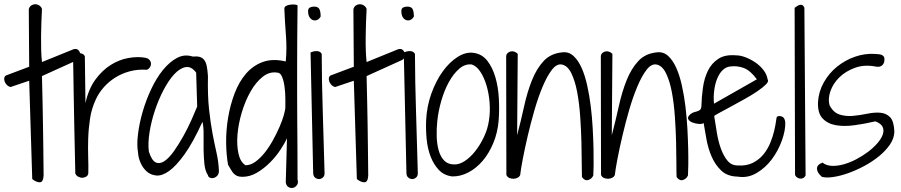

<svg xmlns="http://www.w3.org/2000/svg" viewBox="-70 -852 4333 923"><path d="M70.3 -463.9 -19.5 -433.6Q-30.3 -436.5 -37.6 -444.3Q-44.9 -452.1 -47.9 -460.9Q-50.8 -469.7 -49.3 -477.5Q-47.9 -485.4 -41 -489.3L70.3 -531.2L68.4 -807.6Q71.3 -820.3 81.1 -826.2Q90.8 -832 101.1 -831.5Q111.3 -831.1 120.1 -824.7Q128.9 -818.4 131.8 -808.6Q129.9 -778.3 128.9 -744.6Q127.9 -710.9 127.4 -677.2Q127 -643.6 127.9 -611.8Q128.9 -580.1 131.8 -553.7L283.2 -615.2Q296.9 -619.1 304.7 -612.8Q312.5 -606.4 314.9 -596.2Q317.4 -585.9 313.5 -576.2Q309.6 -566.4 299.8 -562.5L131.8 -486.3Q131.8 -476.6 132.8 -439.9Q133.8 -403.3 134.8 -353.5Q135.7 -303.7 136.7 -247.1Q137.7 -190.4 138.2 -140.6Q138.7 -90.8 139.2 -54.2Q139.6 -17.6 139.6 -7.8Q137.7 24.4 121.1 24.4Q104.5 24.4 85 8.8Z M292 -18.6Q289.1 -153.3 287.1 -247.1Q285.2 -340.8 284.2 -402.3Q283.2 -463.9 282.7 -498.5Q282.2 -533.2 281.7 -549.8Q281.2 -566.4 281.2 -569.8Q281.2 -573.2 281.2 -574.2Q282.2 -583 290 -588.9Q297.9 -594.7 307.1 -596.2Q316.4 -597.7 325.2 -593.8Q334 -589.8 337.9 -581.1L340.8 -356.4Q355.5 -423.8 388.2 -468.8Q420.9 -513.7 461.9 -539.6Q502.9 -565.4 547.4 -573.2Q591.8 -581.1 629.9 -574.2Q642.6 -571.3 648.9 -563.5Q655.3 -555.7 655.8 -546.4Q656.2 -537.1 650.9 -528.8Q645.5 -520.5 636.7 -516.6Q592.8 -519.5 554.2 -509.3Q515.6 -499 483.9 -479Q452.1 -459 428.2 -431.6Q404.3 -404.3 390.6 -374Q370.1 -330.1 362.8 -281.7Q355.5 -233.4 354 -185.5Q352.5 -137.7 354 -94.7Q355.5 -51.8 354.5 -19.5Q353.5 -8.8 345.2 -3.4Q336.9 2 326.7 2.4Q316.4 2.9 306.2 -2.4Q295.9 -7.8 292 -18.6Z M929.7 -9.8Q916 -30.3 912.6 -63.5Q909.2 -96.7 908.7 -133.3Q908.2 -169.9 908.7 -205.6Q909.2 -241.2 903.3 -266.6Q857.4 -166 816.9 -109.9Q776.4 -53.7 742.7 -29.8Q709 -5.9 681.6 -8.3Q654.3 -10.7 635.3 -27.8Q616.2 -44.9 605.5 -69.8Q594.7 -94.7 593.8 -117.2Q586.9 -154.3 593.3 -206.5Q599.6 -258.8 615.7 -314.5Q631.8 -370.1 656.7 -423.3Q681.6 -476.6 713.4 -515.6Q745.1 -554.7 781.2 -573.7Q817.4 -592.8 856.4 -580.1Q876 -582 889.2 -578.6Q902.3 -575.2 911.1 -564.5Q919.9 -553.7 923.8 -534.7Q927.7 -515.6 929.7 -486.3Q927.7 -391.6 935.1 -325.2Q942.4 -258.8 952.1 -208Q961.9 -157.2 971.2 -116.2Q980.5 -75.2 982.4 -31.2Q982.4 -15.6 974.6 -7.3Q966.8 1 957 3.4Q947.3 5.9 939 2Q930.7 -2 929.7 -9.8ZM873 -502.9Q849.6 -534.2 822.3 -529.3Q794.9 -524.4 768.1 -495.6Q741.2 -466.8 716.8 -420.4Q692.4 -374 674.8 -321.3Q657.2 -268.6 648.9 -216.3Q640.6 -164.1 645.5 -124Q659.2 -80.1 678.7 -71.3Q698.2 -62.5 720.7 -77.6Q743.2 -92.8 766.6 -126Q790 -159.2 811.5 -197.8Q833 -236.3 850.1 -274.9Q867.2 -313.5 877.9 -339.8Z M1309.6 -187.5Q1298.8 -163.1 1277.3 -130.9Q1255.9 -98.6 1227.5 -70.3Q1199.2 -42 1165.5 -22Q1131.8 -2 1095.7 -2Q1080.1 -2 1070.8 -5.9Q1061.5 -9.8 1054.2 -17.1Q1046.9 -24.4 1041 -35.2Q1035.2 -45.9 1026.4 -59.6Q1017.6 -108.4 1017.1 -168Q1016.6 -227.5 1026.9 -288.1Q1037.1 -348.6 1058.1 -403.8Q1079.1 -459 1112.8 -498Q1146.5 -537.1 1193.8 -554.2Q1241.2 -571.3 1303.7 -556.6Q1309.6 -618.2 1304.7 -680.2Q1299.8 -742.2 1296.9 -809.6Q1296.9 -819.3 1305.7 -823.7Q1314.5 -828.1 1325.7 -829.6Q1336.9 -831.1 1347.2 -830.1Q1357.4 -829.1 1360.4 -826.2Q1359.4 -738.3 1358.9 -665Q1358.4 -591.8 1358.4 -526.9Q1358.4 -461.9 1358.4 -401.4Q1358.4 -340.8 1358.9 -277.3Q1359.4 -213.9 1359.9 -143.6Q1360.4 -73.2 1360.4 10.7Q1365.2 26.4 1357.9 37.1Q1350.6 47.9 1339.8 50.8Q1329.1 53.7 1317.9 47.9Q1306.6 42 1303.7 25.4ZM1262.7 -502.9Q1225.6 -508.8 1192.9 -482.9Q1160.2 -457 1134.8 -412.6Q1109.4 -368.2 1092.8 -313Q1076.2 -257.8 1071.8 -206.5Q1067.4 -155.3 1076.2 -114.3Q1085 -73.2 1110.4 -57.6Q1134.8 -57.6 1158.2 -74.7Q1181.6 -91.8 1202.6 -118.2Q1223.6 -144.5 1241.7 -177.2Q1259.8 -210 1273.4 -241.2Q1287.1 -272.5 1294.4 -298.3Q1301.8 -324.2 1301.8 -337.9Q1301.8 -348.6 1301.8 -376Q1301.8 -403.3 1298.3 -431.6Q1294.9 -460 1286.6 -481.4Q1278.3 -502.9 1262.7 -502.9Z M1422.9 -599.6Q1428.7 -602.5 1436.5 -604.5Q1444.3 -606.4 1451.7 -606.4Q1459 -606.4 1465.8 -603.5Q1472.7 -600.6 1476.6 -592.8Q1476.6 -529.3 1478 -455.6Q1479.5 -381.8 1481.9 -306.2Q1484.4 -230.5 1486.3 -157.2Q1488.3 -84 1490.2 -21.5Q1491.2 -6.8 1482.4 1Q1473.6 8.8 1463.4 8.8Q1453.1 8.8 1444.3 1.5Q1435.5 -5.9 1435.5 -21.5ZM1411.1 -798.8Q1411.1 -811.5 1419.9 -815.9Q1428.7 -820.3 1439.5 -820.3Q1460.9 -820.3 1466.3 -806.2Q1471.7 -792 1471.7 -773.4Q1465.8 -761.7 1456.1 -756.8Q1446.3 -752 1436 -754.9Q1425.8 -757.8 1418.5 -768.6Q1411.1 -779.3 1411.1 -798.8Z M1630.9 -463.9 1541 -433.6Q1530.3 -436.5 1522.9 -444.3Q1515.6 -452.1 1512.7 -460.9Q1509.8 -469.7 1511.2 -477.5Q1512.7 -485.4 1519.5 -489.3L1630.9 -531.2L1628.9 -807.6Q1631.8 -820.3 1641.6 -826.2Q1651.4 -832 1661.6 -831.5Q1671.9 -831.1 1680.7 -824.7Q1689.5 -818.4 1692.4 -808.6Q1690.4 -778.3 1689.5 -744.6Q1688.5 -710.9 1688 -677.2Q1687.5 -643.6 1688.5 -611.8Q1689.5 -580.1 1692.4 -553.7L1843.8 -615.2Q1857.4 -619.1 1865.2 -612.8Q1873 -606.4 1875.5 -596.2Q1877.9 -585.9 1874 -576.2Q1870.1 -566.4 1860.4 -562.5L1692.4 -486.3Q1692.4 -476.6 1693.4 -439.9Q1694.3 -403.3 1695.3 -353.5Q1696.3 -303.7 1697.3 -247.1Q1698.2 -190.4 1698.7 -140.6Q1699.2 -90.8 1699.7 -54.2Q1700.2 -17.6 1700.2 -7.8Q1698.2 24.4 1681.6 24.4Q1665 24.4 1645.5 8.8Z M1871.1 -599.6Q1877 -602.5 1884.8 -604.5Q1892.6 -606.4 1899.9 -606.4Q1907.2 -606.4 1914.1 -603.5Q1920.9 -600.6 1924.8 -592.8Q1924.8 -529.3 1926.3 -455.6Q1927.7 -381.8 1930.2 -306.2Q1932.6 -230.5 1934.6 -157.2Q1936.5 -84 1938.5 -21.5Q1939.5 -6.8 1930.7 1Q1921.9 8.8 1911.6 8.8Q1901.4 8.8 1892.6 1.5Q1883.8 -5.9 1883.8 -21.5ZM1859.4 -798.8Q1859.4 -811.5 1868.2 -815.9Q1877 -820.3 1887.7 -820.3Q1909.2 -820.3 1914.6 -806.2Q1919.9 -792 1919.9 -773.4Q1914.1 -761.7 1904.3 -756.8Q1894.5 -752 1884.3 -754.9Q1874 -757.8 1866.7 -768.6Q1859.4 -779.3 1859.4 -798.8Z M2103.5 -3.9Q2064.5 -8.8 2039.6 -35.2Q2014.6 -61.5 2000 -99.6Q1985.4 -137.7 1981 -183.1Q1976.6 -228.5 1978.5 -272.5Q1981.4 -339.8 2003.4 -401.4Q2025.4 -462.9 2058.1 -508.3Q2090.8 -553.7 2130.4 -578.6Q2169.9 -603.5 2208 -597.7Q2248 -591.8 2272.9 -559.6Q2297.9 -527.3 2311.5 -480.5Q2325.2 -433.6 2328.1 -378.4Q2331.1 -323.2 2327.1 -272.5Q2322.3 -214.8 2301.8 -165Q2281.2 -115.2 2250.5 -79.1Q2219.7 -43 2181.2 -22.9Q2142.6 -2.9 2103.5 -3.9ZM2198.2 -542Q2166 -545.9 2138.2 -522Q2110.4 -498 2088.4 -458.5Q2066.4 -418.9 2051.8 -368.7Q2037.1 -318.4 2032.2 -269.5Q2028.3 -234.4 2029.3 -197.3Q2030.3 -160.2 2038.6 -129.9Q2046.9 -99.6 2064.9 -80.6Q2083 -61.5 2113.3 -61.5Q2137.7 -60.5 2164.6 -78.1Q2191.4 -95.7 2214.8 -125.5Q2238.3 -155.3 2256.3 -193.4Q2274.4 -231.4 2280.3 -271.5Q2287.1 -313.5 2283.7 -357.9Q2280.3 -402.3 2269 -440.4Q2257.8 -478.5 2239.7 -506.3Q2221.7 -534.2 2198.2 -542Z M2363.3 -582Q2364.3 -591.8 2371.1 -597.7Q2377.9 -603.5 2386.7 -605Q2395.5 -606.4 2404.3 -603Q2413.1 -599.6 2418.9 -592.8L2416 -202.1Q2434.6 -272.5 2449.7 -341.3Q2464.8 -410.2 2487.3 -466.3Q2509.8 -522.5 2543.9 -559.1Q2578.1 -595.7 2634.8 -600.6Q2665 -603.5 2687.5 -582.5Q2710 -561.5 2726.1 -525.4Q2742.2 -489.3 2752.9 -440.9Q2763.7 -392.6 2770 -340.3Q2776.4 -288.1 2779.3 -235.4Q2782.2 -182.6 2783.2 -137.7Q2784.2 -92.8 2783.7 -58.6Q2783.2 -24.4 2782.2 -8.8Q2775.4 7.8 2758.3 13.2Q2741.2 18.6 2727.5 -1Q2726.6 -19.5 2726.6 -64.9Q2726.6 -110.4 2725.1 -168.9Q2723.6 -227.5 2719.2 -291.5Q2714.8 -355.5 2704.6 -409.7Q2694.3 -463.9 2676.3 -500.5Q2658.2 -537.1 2629.9 -542Q2605.5 -545.9 2582.5 -515.6Q2559.6 -485.4 2538.6 -435.5Q2517.6 -385.7 2499.5 -323.2Q2481.4 -260.7 2467.3 -200.2Q2453.1 -139.6 2443.4 -88.9Q2433.6 -38.1 2430.7 -10.7Q2427.7 -2.9 2418.9 2Q2410.2 6.8 2399.9 7.3Q2389.6 7.8 2379.4 3.9Q2369.1 0 2364.3 -10.7Z M2818.4 -582Q2819.3 -591.8 2826.2 -597.7Q2833 -603.5 2841.8 -605Q2850.6 -606.4 2859.4 -603Q2868.2 -599.6 2874 -592.8L2871.1 -202.1Q2889.6 -272.5 2904.8 -341.3Q2919.9 -410.2 2942.4 -466.3Q2964.8 -522.5 2999 -559.1Q3033.2 -595.7 3089.8 -600.6Q3120.1 -603.5 3142.6 -582.5Q3165 -561.5 3181.2 -525.4Q3197.3 -489.3 3208 -440.9Q3218.8 -392.6 3225.1 -340.3Q3231.4 -288.1 3234.4 -235.4Q3237.3 -182.6 3238.3 -137.7Q3239.3 -92.8 3238.8 -58.6Q3238.3 -24.4 3237.3 -8.8Q3230.5 7.8 3213.4 13.2Q3196.3 18.6 3182.6 -1Q3181.6 -19.5 3181.6 -64.9Q3181.6 -110.4 3180.2 -168.9Q3178.7 -227.5 3174.3 -291.5Q3169.9 -355.5 3159.7 -409.7Q3149.4 -463.9 3131.3 -500.5Q3113.3 -537.1 3085 -542Q3060.5 -545.9 3037.6 -515.6Q3014.6 -485.4 2993.7 -435.5Q2972.7 -385.7 2954.6 -323.2Q2936.5 -260.7 2922.4 -200.2Q2908.2 -139.6 2898.4 -88.9Q2888.7 -38.1 2885.7 -10.7Q2882.8 -2.9 2874 2Q2865.2 6.8 2855 7.3Q2844.7 7.8 2834.5 3.9Q2824.2 0 2819.3 -10.7Z M3312.5 -260.7Q3305.7 -254.9 3288.6 -256.3Q3271.5 -257.8 3257.3 -263.7Q3243.2 -269.5 3238.3 -279.8Q3233.4 -290 3250 -303.7Q3256.8 -309.6 3265.1 -312Q3273.4 -314.5 3281.7 -316.9Q3290 -319.3 3295.4 -324.2Q3300.8 -329.1 3301.8 -339.8Q3302.7 -383.8 3309.1 -429.7Q3315.4 -475.6 3333 -511.7Q3350.6 -547.9 3383.3 -569.3Q3416 -590.8 3469.7 -585.9Q3489.3 -585.9 3513.7 -576.7Q3538.1 -567.4 3560.5 -552.2Q3583 -537.1 3599.6 -516.1Q3616.2 -495.1 3620.1 -470.7Q3627 -460.9 3612.3 -446.3Q3597.7 -431.6 3571.3 -413.6Q3544.9 -395.5 3511.7 -377Q3478.5 -358.4 3447.8 -341.8Q3417 -325.2 3393.6 -312.5Q3370.1 -299.8 3363.3 -294.9Q3369.1 -256.8 3376 -214.8Q3382.8 -172.9 3395.5 -137.7Q3408.2 -102.5 3427.2 -79.6Q3446.3 -56.6 3475.6 -56.6Q3518.6 -53.7 3549.3 -69.3Q3580.1 -85 3600.6 -110.4Q3621.1 -135.7 3633.3 -166Q3645.5 -196.3 3651.9 -223.6Q3658.2 -251 3660.6 -270Q3663.1 -289.1 3665 -291Q3675.8 -296.9 3689.5 -291.5Q3703.1 -286.1 3705.1 -262.7Q3706.1 -224.6 3688.5 -175.8Q3670.9 -127 3640.1 -85.9Q3609.4 -44.9 3566.9 -20Q3524.4 4.9 3476.6 -2.9Q3426.8 -3.9 3397.5 -31.7Q3368.2 -59.6 3351.1 -99.1Q3334 -138.7 3326.2 -182.6Q3318.4 -226.6 3312.5 -260.7ZM3568.4 -470.7Q3537.1 -513.7 3504.9 -525.4Q3472.7 -537.1 3438.5 -532.2Q3418 -529.3 3402.3 -513.2Q3386.7 -497.1 3377 -472.2Q3367.2 -447.3 3363.3 -416.5Q3359.4 -385.7 3362.3 -353.5Z M3750 -814.5Q3755.9 -818.4 3762.2 -822.8Q3768.6 -827.1 3775.4 -828.6Q3782.2 -830.1 3787.6 -827.1Q3793 -824.2 3796.9 -814.5L3802.7 -8.8Q3797.9 1 3790 4.4Q3782.2 7.8 3774.4 6.3Q3766.6 4.9 3760.3 0Q3753.9 -4.9 3752 -11.7Z M3883.8 -70.3Q3902.3 -55.7 3929.2 -54.7Q3956.1 -53.7 3985.8 -62Q4015.6 -70.3 4046.4 -86.4Q4077.1 -102.5 4103 -122.1Q4128.9 -141.6 4147.9 -163.6Q4167 -185.5 4173.8 -205.6Q4180.7 -225.6 4172.9 -242.2Q4165 -258.8 4137.7 -268.6Q4087.9 -256.8 4038.1 -250Q3988.3 -243.2 3948.7 -250Q3909.2 -256.8 3884.8 -282.2Q3860.4 -307.6 3862.3 -360.4Q3865.2 -411.1 3890.1 -455.6Q3915 -500 3953.6 -531.2Q3992.2 -562.5 4039.6 -579.1Q4086.9 -595.7 4135.7 -592.8Q4145.5 -591.8 4153.8 -591.3Q4162.1 -590.8 4168.9 -587.9Q4175.8 -585 4179.2 -579.1Q4182.6 -573.2 4181.6 -561.5Q4180.7 -546.9 4170.9 -538.1Q4161.1 -529.3 4144.5 -531.2Q4086.9 -543 4041 -526.4Q3995.1 -509.8 3964.8 -480Q3934.6 -450.2 3921.9 -413.1Q3909.2 -376 3918 -345.7Q3936.5 -310.5 3966.3 -301.3Q3996.1 -292 4029.8 -294.9Q4063.5 -297.9 4098.6 -305.2Q4133.8 -312.5 4162.1 -310.1Q4190.4 -307.6 4209 -288.6Q4227.5 -269.5 4229.5 -218.8Q4228.5 -186.5 4208 -156.7Q4187.5 -127 4155.8 -101.1Q4124 -75.2 4085 -54.2Q4045.9 -33.2 4007.3 -19.5Q3968.8 -5.9 3935.1 -1Q3901.4 3.9 3880.9 -2Q3858.4 -21.5 3857.4 -40.5Q3856.4 -59.6 3883.8 -70.3Z"/></svg>

Font: Shadows Into Light Two
Style: Regular
Weight: 400
Designer: Kimberly Geswein
Foundry: Kimberly Geswein
Version: Version 1.003 2012